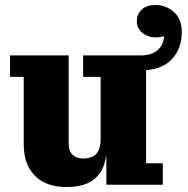

<svg xmlns="http://www.w3.org/2000/svg" viewBox="-20 -740 754 769"><path d="M244 9Q195 9 157 -9.5Q119 -28 97 -66.5Q75 -105 75 -165V-432H20V-518H255V-165Q255 -135 271 -120Q287 -105 313 -105Q332 -105 348 -111.5Q364 -118 373.5 -135Q383 -152 383 -181L411 -182Q411 -124 397 -81Q383 -38 346.5 -14.5Q310 9 244 9ZM406 0V-159L383 -155V-432H313V-518H565V-86H632V0ZM542 -518Q587 -518 611 -539Q635 -560 637 -595Q593 -583 560.5 -601.5Q528 -620 528 -655Q528 -684 548 -702Q568 -720 603 -720Q644 -720 676 -692.5Q708 -665 708 -612Q708 -543 666 -500.5Q624 -458 542 -458Z"/></svg>

Font: Montagu Slab
Style: Bold
Weight: 700
Designer: Florian Karsten
Foundry: Florian Karsten
Version: Version 1.000